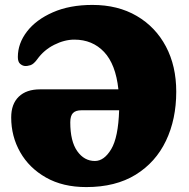

<svg xmlns="http://www.w3.org/2000/svg" viewBox="-20 -740 766 780"><path d="M25.5 -263Q25.5 -317.5 56.2 -347.2Q87 -377 142.5 -377H461Q450 -479 402.8 -529Q355.5 -579 282 -579Q242 -579 200.2 -558Q158.5 -537 131.5 -499.5Q117 -479.5 103.8 -475.2Q90.5 -471 80.5 -472Q70.5 -473 61.5 -481Q52.5 -489 52.5 -508.5Q52.5 -563.5 89.5 -611.8Q126.5 -660 194.8 -690Q263 -720 355.5 -720Q459 -720 535.5 -675.2Q612 -630.5 654 -551.2Q696 -472 696 -367.5Q696 -255.5 654.2 -168Q612.5 -80.5 531 -30.2Q449.5 20 330.5 20Q235 20 166.8 -18.8Q98.5 -57.5 62 -121.8Q25.5 -186 25.5 -263ZM365.5 -86Q403 -86 431.8 -134Q460.5 -182 464 -292H311Q287.5 -292 276.5 -280.8Q265.5 -269.5 265.5 -243Q265.5 -166 293.8 -126Q322 -86 365.5 -86Z"/></svg>

Font: Fraunces 72pt SuperSoft Black
Style: Regular
Weight: 900
Version: Version 1.000;[0bf87f6ff]